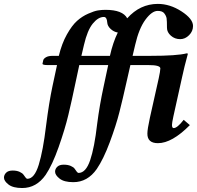

<svg xmlns="http://www.w3.org/2000/svg" viewBox="-113 -718 1002 976"><path d="M176.8 -387.2H128.9Q103 -387.2 103 -394Q106 -407.2 106.9 -412.1Q108.9 -419.9 120.8 -427Q132.8 -434.1 154.8 -434.1H186Q201.2 -497.1 227.1 -543Q252.9 -588.9 278.6 -611.8Q304.2 -634.8 335.2 -648.4Q366.2 -662.1 385 -665Q403.8 -668 422.9 -668Q510.7 -668 533.7 -625Q598.6 -697.8 689 -698.2Q751 -698.2 809.6 -660.2Q868.2 -622.1 868.2 -585.9Q868.2 -559.1 848.1 -539.1Q828.1 -519 803.2 -519Q775.4 -519 755.6 -536.6Q735.8 -554.2 735.8 -576.2Q735.8 -612.3 733.9 -624.8Q731.9 -637.2 722.2 -649.9Q712.9 -662.6 688.5 -662.6Q659.2 -662.6 626.2 -617.9Q593.3 -573.2 574.2 -490.2Q566.4 -455.1 561 -434.1H650.9Q787.1 -434.1 835.9 -446.8Q841.8 -446.8 841.8 -443.8Q823.2 -376 812.5 -325.2L768.1 -125Q761.2 -92.8 761.2 -83Q761.2 -66.9 770 -66.9Q788.1 -66.9 820.8 -108.9L852.1 -82Q761.2 9.8 689.9 9.8Q635.7 9.8 636.2 -39.1Q636.2 -61 648.9 -119.1L693.8 -319.8Q701.7 -356 702.1 -370.1Q702.1 -387.2 642.1 -387.2H549.8Q547.9 -380.4 529.5 -298.1Q511.2 -215.8 494.1 -148.4Q477.1 -81.1 445.1 4.9Q413.1 90.8 378.9 141.1Q332 208 259.8 208Q212.9 208 189.9 189.9Q167 171.9 167 154.8Q167 140.6 178 129.9Q189 119.1 210.9 119.1Q231.9 119.1 246.6 125.5Q261.2 131.8 266.6 139.9Q272 147.9 277.1 154.5Q282.2 161.1 286.1 161.1Q323.2 161.1 345.2 96.7Q367.2 32.2 380.9 -87.9Q393.1 -183.1 414.1 -279.8L437 -387.2H362.8H349.1H290Q288.1 -380.4 270 -293.7Q252 -207 234.4 -133.5Q216.8 -60.1 184.8 30.5Q152.8 121.1 119.1 170.9Q72.3 237.8 0 237.8Q-46.9 237.8 -69.8 220Q-92.8 202.1 -92.8 185.1Q-92.8 170.9 -81.8 159.9Q-70.8 148.9 -48.8 148.9Q-27.8 148.9 -13.4 155.5Q1 162.1 6.6 170.2Q12.2 178.2 17.1 184.6Q22 190.9 25.9 190.9Q62 190.9 84 119.4Q106 47.9 121.1 -78.1Q136.2 -197.3 153.8 -279.8ZM485.8 -552.7Q465.8 -555.7 449.5 -570.8Q433.1 -585.9 432.1 -604Q430.2 -631.8 415 -631.8Q386.2 -631.8 358.6 -597.9Q331.1 -564 314 -490.2Q306.2 -455.1 300.8 -434.1H375H388.2H445.8Q460.9 -502 485.8 -552.7Z"/></svg>

Font: Linux Libertine O
Style: Semibold Italic
Weight: 600
Italic angle: -11.5°
Designer: Philipp H. Poll
Foundry: Philipp H. Poll
Version: Version 5.1.2